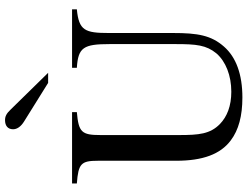

<svg xmlns="http://www.w3.org/2000/svg" viewBox="-130 -838 982 762"><g transform="rotate(-90 361.0 -457.0)"><path d="M453 -757 308 -905C291 -923 280 -928 265 -928C243 -928 229 -917 229 -896C229 -880 240 -865 259 -853L413 -757ZM705 -662H473V-643C554 -638 567 -616 567 -513V-250C567 -169 563 -129 530 -89C498 -52 442 -30 378 -30C321 -30 279 -47 250 -75C210 -114 206 -159 206 -237V-549C206 -624 217 -636 297 -643V-662H14V-643C93 -637 104 -626 104 -559V-249C104 -143 130 -73 185 -32C226 -1 282 14 355 14C447 14 515 -11 557 -59C602 -110 611 -164 611 -261V-516C611 -611 621 -635 705 -643Z"/></g></svg>

Font: STIXGeneral
Style: Regular
Weight: 400
Designer: MicroPress Inc., with final additions and corrections provided by Coen Hoffman, Elsevier (retired)
Version: Version 1.1.0